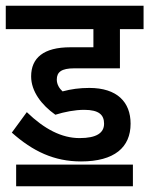

<svg xmlns="http://www.w3.org/2000/svg" viewBox="-30 -642 518 666"><path d="M262 -261C314 -261 331 -243 331 -213C331 -181 305 -163 246 -163C184 -163 124 -194 63 -253L11 -182C84 -117 158 -82 251 -82C367 -82 423 -131 423 -213C423 -288 376 -337 280 -337C246 -337 217 -333 187 -325C176 -335 167 -349 167 -366C167 -392 183 -405 228 -405H386V-541H468V-622H-10V-541H294V-478H214C121 -478 78 -441 78 -377C78 -325 114 -278 162 -244C194 -254 230 -261 262 -261ZM26 -71V4H431V-71Z"/></svg>

Font: Noto Sans Devanagari Condensed Medium
Style: Regular
Weight: 500
Width: 3
Designer: Jelle Bosma - Monotype Design Team
Foundry: Monotype Imaging Inc.
Version: Version 2.004